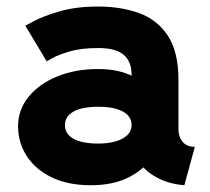

<svg xmlns="http://www.w3.org/2000/svg" viewBox="-20 -543 629 576"><path d="M252.9 12.7Q320.4 12.7 368.1 -12Q415.7 -36.7 441 -77.7Q466.2 -118.7 466.2 -167.5Q466.2 -216.3 443.7 -254.3Q421.2 -292.4 378.3 -314.2Q335.4 -335.9 274.8 -335.9Q205.2 -335.9 150.9 -313.4Q96.6 -290.9 65.4 -252.1Q34.2 -213.4 34.2 -164.6Q34.2 -115.7 59.8 -75.5Q85.4 -35.3 134.3 -11.3Q183.3 12.7 252.9 12.7ZM374.8 -167.5Q374.8 -149.9 362 -137.6Q349.2 -125.3 326.7 -118.8Q304.1 -112.3 274.8 -112.3Q226.5 -112.3 200.6 -126.7Q174.8 -141.1 174.8 -167.5Q174.8 -193.8 200.6 -208.3Q226.5 -222.7 274.8 -222.7Q307 -222.7 329.4 -216.2Q351.8 -209.7 363.3 -197.4Q374.8 -185.1 374.8 -167.5ZM515.4 -154.8V-302.7Q515.4 -388.2 483.3 -436.3Q451.3 -484.4 396.7 -503.9Q342.2 -523.4 274.8 -523.4Q208.1 -523.4 159 -509Q109.9 -494.6 83 -480.2Q56.1 -465.8 56.1 -465.8L120.1 -358.9Q120.1 -358.9 137.7 -368.9Q155.3 -378.9 189.6 -388.9Q223.9 -398.9 274.6 -398.9Q301.6 -398.9 320.6 -393.7Q339.6 -388.5 351.5 -378.1Q363.5 -367.8 369.1 -352.8Q374.8 -337.8 374.8 -317.8V-223.2L387.5 -213.1V-127.9L374.8 -116.7Q374.8 -98.3 384.7 -77.1Q394.6 -56 414.2 -36.7Q433.8 -17.4 463.5 -4Q493.2 9.4 533 12.7L564.6 -102.5Q540 -102.5 527.7 -117.7Q515.4 -132.8 515.4 -154.8Z"/></svg>

Font: Giphurs SC
Style: Regular
Weight: 400
Version: Version 0.920